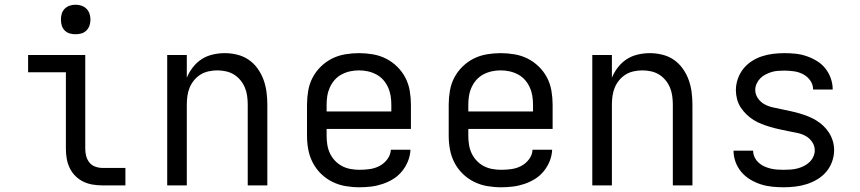

<svg xmlns="http://www.w3.org/2000/svg" viewBox="-20 -785 3640 813"><path d="M413 0Q393 0 372 -3.5Q351 -7 332.5 -16Q314 -25 299 -40Q284 -55 275 -74Q266 -93 262.5 -113.5Q259 -134 259 -155V-479H99V-552H341V-155Q341 -139 345 -124Q349 -109 358.5 -97Q368 -85 383 -79.5Q398 -74 413 -74H511V0ZM300 -640Q287 -640 275 -643.5Q263 -647 254 -656Q245 -665 241.5 -677Q238 -689 238 -702Q238 -715 241.5 -727Q245 -739 254 -748Q263 -757 275 -761Q287 -765 300 -765Q313 -765 325 -761Q337 -757 346 -748Q355 -739 359 -727Q363 -715 363 -702Q363 -689 359 -677Q355 -665 346 -656Q337 -647 325 -643.5Q313 -640 300 -640Z M688 0V-552H771V-456Q781 -480 797 -500.5Q813 -521 834 -534.5Q855 -548 880.5 -554Q906 -560 932 -560Q958 -560 984.5 -553.5Q1011 -547 1033 -532Q1055 -517 1071 -494.5Q1087 -472 1096 -447Q1105 -422 1108.5 -395.5Q1112 -369 1112 -342V0H1029V-342Q1029 -360 1026.5 -378.5Q1024 -397 1017 -414Q1010 -431 998 -445.5Q986 -460 970.5 -469.5Q955 -479 936.5 -483Q918 -487 900 -487Q882 -487 863.5 -483Q845 -479 829.5 -469.5Q814 -460 802 -445.5Q790 -431 783 -414Q776 -397 773.5 -378.5Q771 -360 771 -342V0Z M1502 8Q1472 8 1443 3Q1414 -2 1387.5 -15Q1361 -28 1339.5 -49Q1318 -70 1304.5 -96Q1291 -122 1285.5 -151Q1280 -180 1280 -210V-342Q1280 -371 1285 -400.5Q1290 -430 1303.5 -456Q1317 -482 1338.5 -503Q1360 -524 1386 -537Q1412 -550 1441.5 -555Q1471 -560 1500 -560Q1529 -560 1558.5 -555Q1588 -550 1614 -537Q1640 -524 1661.5 -503Q1683 -482 1696.5 -456Q1710 -430 1715 -400.5Q1720 -371 1720 -342V-239H1363V-210Q1363 -191 1366 -172Q1369 -153 1377 -136Q1385 -119 1398 -105Q1411 -91 1428 -82Q1445 -73 1464 -69.5Q1483 -66 1502 -66Q1524 -66 1545.5 -69Q1567 -72 1586.5 -82Q1606 -92 1620 -110.5Q1634 -129 1635 -151H1718Q1717 -126 1707.5 -102.5Q1698 -79 1682 -59.5Q1666 -40 1645 -27Q1624 -14 1600 -6Q1576 2 1551.5 5Q1527 8 1502 8ZM1363 -313H1637V-342Q1637 -361 1634 -379.5Q1631 -398 1623 -415.5Q1615 -433 1602.5 -447Q1590 -461 1573 -470Q1556 -479 1537.5 -483Q1519 -487 1500 -487Q1481 -487 1462.5 -483Q1444 -479 1427 -470Q1410 -461 1397.5 -447Q1385 -433 1377 -415.5Q1369 -398 1366 -379.5Q1363 -361 1363 -342Z M2102 8Q2072 8 2043 3Q2014 -2 1987.5 -15Q1961 -28 1939.5 -49Q1918 -70 1904.5 -96Q1891 -122 1885.5 -151Q1880 -180 1880 -210V-342Q1880 -371 1885 -400.5Q1890 -430 1903.5 -456Q1917 -482 1938.5 -503Q1960 -524 1986 -537Q2012 -550 2041.5 -555Q2071 -560 2100 -560Q2129 -560 2158.5 -555Q2188 -550 2214 -537Q2240 -524 2261.5 -503Q2283 -482 2296.5 -456Q2310 -430 2315 -400.5Q2320 -371 2320 -342V-239H1963V-210Q1963 -191 1966 -172Q1969 -153 1977 -136Q1985 -119 1998 -105Q2011 -91 2028 -82Q2045 -73 2064 -69.5Q2083 -66 2102 -66Q2124 -66 2145.5 -69Q2167 -72 2186.5 -82Q2206 -92 2220 -110.5Q2234 -129 2235 -151H2318Q2317 -126 2307.5 -102.5Q2298 -79 2282 -59.5Q2266 -40 2245 -27Q2224 -14 2200 -6Q2176 2 2151.5 5Q2127 8 2102 8ZM1963 -313H2237V-342Q2237 -361 2234 -379.5Q2231 -398 2223 -415.5Q2215 -433 2202.5 -447Q2190 -461 2173 -470Q2156 -479 2137.5 -483Q2119 -487 2100 -487Q2081 -487 2062.5 -483Q2044 -479 2027 -470Q2010 -461 1997.5 -447Q1985 -433 1977 -415.5Q1969 -398 1966 -379.5Q1963 -361 1963 -342Z M2488 0V-552H2571V-456Q2581 -480 2597 -500.5Q2613 -521 2634 -534.5Q2655 -548 2680.5 -554Q2706 -560 2732 -560Q2758 -560 2784.5 -553.5Q2811 -547 2833 -532Q2855 -517 2871 -494.5Q2887 -472 2896 -447Q2905 -422 2908.5 -395.5Q2912 -369 2912 -342V0H2829V-342Q2829 -360 2826.5 -378.5Q2824 -397 2817 -414Q2810 -431 2798 -445.5Q2786 -460 2770.5 -469.5Q2755 -479 2736.5 -483Q2718 -487 2700 -487Q2682 -487 2663.5 -483Q2645 -479 2629.5 -469.5Q2614 -460 2602 -445.5Q2590 -431 2583 -414Q2576 -397 2573.5 -378.5Q2571 -360 2571 -342V0Z M3298 8Q3274 8 3249.5 5.5Q3225 3 3201.5 -4.5Q3178 -12 3156.5 -25Q3135 -38 3119 -57Q3103 -76 3094.5 -99.5Q3086 -123 3086 -147H3169Q3169 -133 3175 -120Q3181 -107 3191.5 -97Q3202 -87 3215 -81Q3228 -75 3242 -71.5Q3256 -68 3270 -67Q3284 -66 3298 -66Q3313 -66 3327.5 -67Q3342 -68 3356 -71.5Q3370 -75 3383 -81.5Q3396 -88 3406.5 -97.5Q3417 -107 3423.5 -120.5Q3430 -134 3430 -149Q3430 -168 3418.5 -184.5Q3407 -201 3390 -210Q3373 -219 3354 -222.5Q3335 -226 3316 -230Q3297 -234 3278.5 -238Q3260 -242 3241.5 -247.5Q3223 -253 3205 -260Q3187 -267 3171 -277Q3155 -287 3141 -300.5Q3127 -314 3116.5 -330Q3106 -346 3101 -365Q3096 -384 3096 -403Q3096 -427 3104 -450.5Q3112 -474 3127 -493Q3142 -512 3162.5 -525.5Q3183 -539 3206 -546.5Q3229 -554 3253 -557Q3277 -560 3302 -560Q3326 -560 3349.5 -557.5Q3373 -555 3396 -547Q3419 -539 3439.5 -526.5Q3460 -514 3475 -495Q3490 -476 3498 -453Q3506 -430 3506 -406H3423Q3423 -427 3411 -444Q3399 -461 3381 -470.5Q3363 -480 3342.5 -483Q3322 -486 3302 -486Q3288 -486 3274 -485Q3260 -484 3247 -480Q3234 -476 3221.5 -469.5Q3209 -463 3199.5 -453.5Q3190 -444 3184 -431Q3178 -418 3178 -404Q3178 -385 3189.5 -368.5Q3201 -352 3218 -343Q3235 -334 3254 -330Q3273 -326 3291.5 -322Q3310 -318 3329 -314Q3348 -310 3366.5 -304.5Q3385 -299 3402.5 -292Q3420 -285 3436.5 -275Q3453 -265 3467 -251.5Q3481 -238 3491 -222Q3501 -206 3506.5 -187.5Q3512 -169 3512 -149Q3512 -125 3503.5 -101Q3495 -77 3479 -58Q3463 -39 3441.5 -26Q3420 -13 3396.5 -5.5Q3373 2 3348 5Q3323 8 3298 8Z"/></svg>

Font: Monocode
Style: Regular
Weight: 400
Designer: Belleve Invis
Foundry: Belleve Invis
Version: Version 16.1.0; ttfautohint (v1.8.4)